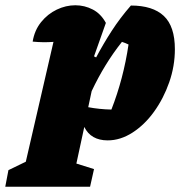

<svg xmlns="http://www.w3.org/2000/svg" viewBox="-111 -521 684 729"><path d="M-91 188 -79 125Q-41 106 -13 93L92 -362Q54 -359 13 -363Q20 -406 45 -437Q70 -468 104.5 -484.5Q139 -501 175 -501Q210 -501 241 -485Q272 -469 291 -434L246 -307L254 -303Q281 -354 313 -403.5Q345 -453 386 -500Q469 -500 511 -460.5Q553 -421 553 -334Q553 -270 531.5 -208.5Q510 -147 474 -97Q438 -47 392 -17.5Q346 12 298 12Q234 12 209 -39L179 100L246 121L231 188ZM224 -114Q266 -106 312 -105Q358 -223 377 -352Q365 -358 352 -362Q286 -279 237 -175Z"/></svg>

Font: Piazzolla Black
Style: Italic
Weight: 900
Italic angle: -11.3°
Designer: Juan Pablo del Peral
Foundry: Huerta Tipografica
Version: Version 1.330